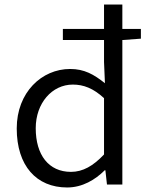

<svg xmlns="http://www.w3.org/2000/svg" viewBox="-20 -816 655 849"><path d="M294 -56C195 -56 138 -131 138 -249C138 -360 210 -442 302 -442C349 -442 392 -426 440 -382V-133C392 -82 346 -56 294 -56ZM258 -639H440V-542L444 -448C395 -487 353 -511 290 -511C165 -511 54 -408 54 -248C54 -83 141 13 277 13C344 13 401 -21 443 -63H446L453 0H521V-639L603 -645V-688H521V-796H440V-688H258Z"/></svg>

Font: Noto Sans CJK SC DemiLight
Style: Regular
Weight: 350
Designer: Ryoko NISHIZUKA 西塚涼子 (kana, bopomofo & ideographs); Paul D. Hunt (Latin, Greek & Cyrillic); Sandoll Communications 산돌커뮤니
Foundry: Adobe
Version: Version 2.004;hotconv 1.0.118;makeotfexe 2.5.65603